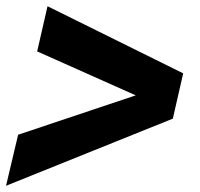

<svg xmlns="http://www.w3.org/2000/svg" viewBox="-25 -608 650 623"><path d="M-5.4 -5.2 33.8 -170.8 415.4 -298.6 95.6 -441.2 129.2 -587.8 569.4 -370 535.8 -223Z"/></svg>

Font: Work Sans
Style: Italic
Weight: 400
Italic angle: -13°
Designer: Wei Huang
Foundry: Wei Huang
Version: Version 2.012